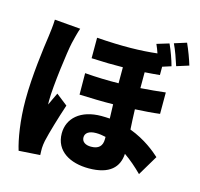

<svg xmlns="http://www.w3.org/2000/svg" viewBox="-128 -994 1255 1204"><g transform="rotate(15 500.0 -392.0)"><path d="M466 -115C466 -142 489 -161 536 -161C557 -161 578 -158 599 -153C599 -147 599 -143 599 -138C599 -94 576 -70 526 -70C490 -70 466 -86 466 -115ZM940 -856 861 -831C881 -790 898 -739 912 -696L991 -721C980 -758 959 -815 940 -856ZM270 -767 102 -781C101 -743 95 -697 91 -668C80 -594 54 -402 54 -249C54 -113 74 4 95 72L233 63C232 46 232 28 232 17C232 7 235 -16 238 -30C251 -88 281 -189 311 -279L237 -337C224 -308 211 -285 199 -256C198 -260 198 -280 198 -283C198 -376 230 -613 242 -665C246 -683 261 -744 270 -767ZM835 -823 756 -799C764 -781 772 -762 778 -743C674 -731 555 -728 387 -740V-607C465 -603 531 -602 591 -603V-499C521 -498 448 -500 372 -506L373 -367C448 -364 522 -362 592 -363C593 -332 594 -300 595 -271C578 -272 560 -273 541 -273C405 -273 328 -201 328 -104C328 12 428 65 547 65C684 65 739 5 744 -82C785 -54 825 -19 862 18L940 -113C908 -142 840 -200 738 -238C736 -278 733 -320 732 -368C791 -371 845 -375 892 -381V-520C841 -514 788 -509 731 -505V-608C765 -610 797 -613 828 -616V-670L884 -688C874 -726 854 -782 835 -823Z"/></g></svg>

Font: Source Han Sans HK Heavy
Style: Regular
Weight: 900
Designer: Ryoko NISHIZUKA 西塚涼子 (kana, bopomofo & ideographs); Paul D. Hunt (Latin, Greek & Cyrillic); Sandoll Communications 산돌커뮤니
Foundry: Adobe
Version: Version 2.000;hotconv 1.0.107;makeotfexe 2.5.65593